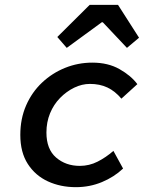

<svg xmlns="http://www.w3.org/2000/svg" viewBox="-20 -762 640 794"><path d="M294 12Q230 12 178 -12Q126 -36 95 -84Q64 -132 64 -204Q64 -271 88 -326Q112 -381 154 -420.5Q196 -460 249.5 -481.5Q303 -503 362 -503Q427 -503 474.5 -476Q522 -449 548 -414L482 -354Q456 -385 424.5 -400Q393 -415 352 -415Q319 -415 287 -399.5Q255 -384 228.5 -357Q202 -330 187 -293.5Q172 -257 172 -214Q172 -145 212 -110.5Q252 -76 310 -76Q349 -76 383.5 -93.5Q418 -111 449 -138L489 -65Q452 -30 401.5 -9Q351 12 294 12ZM256 -564 217 -609 351 -742H468L555 -606L505 -564L405 -670H401Z"/></svg>

Font: Source Code Pro SemiBold
Style: Italic
Weight: 600
Italic angle: -11°
Monospace: yes
Designer: Paul D. Hunt, Teo Tuominen
Foundry: Adobe Systems Incorporated
Version: Version 1.016;hotconv 1.0.116;makeotfexe 2.5.65601